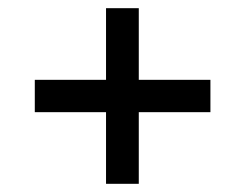

<svg xmlns="http://www.w3.org/2000/svg" viewBox="-20 -561 599 469"><path d="M239 -112V-287H65V-366H239V-541H319V-366H494V-287H319V-112Z"/></svg>

Font: Noto Serif Telugu Black
Style: Regular
Weight: 900
Designer: Jelle Bosma - Monotype Design Team
Foundry: Monotype Imaging Inc.
Version: Version 2.005; ttfautohint (v1.8.4.7-5d5b)